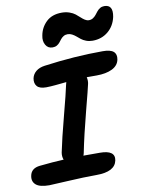

<svg xmlns="http://www.w3.org/2000/svg" viewBox="-114 -1043 846 1125"><g transform="rotate(-10 309.5 -480.5)"><path d="M246.1 -780.8Q218.3 -780.8 204.8 -804.4Q191.4 -828.1 198.2 -859.9Q206.5 -906.7 240.7 -939.5Q274.9 -972.2 333 -972.2Q357.9 -972.2 378.7 -964.8Q399.4 -957.5 412.6 -947Q425.8 -936.5 437 -926Q448.2 -915.5 459.7 -908.2Q471.2 -900.9 482.9 -900.9Q496.6 -900.9 507.3 -907.7Q518.1 -914.6 525.6 -924.1Q533.2 -933.6 540.8 -943.4Q548.3 -953.1 559.6 -960Q570.8 -966.8 585 -966.8Q639.2 -966.8 626 -896Q614.7 -842.8 576.2 -810.8Q537.6 -778.8 483.9 -778.8Q462.9 -778.8 445.6 -785.4Q428.2 -792 416.5 -801.3Q404.8 -810.5 394.3 -819.6Q383.8 -828.6 371.3 -835.2Q358.9 -841.8 345.2 -841.8Q331.1 -841.8 320.8 -835.4Q310.5 -829.1 303.5 -820.3Q296.4 -811.5 289.6 -802.5Q282.7 -793.5 271.7 -787.1Q260.7 -780.8 246.1 -780.8ZM86.9 11.2Q30.8 11.2 7.8 -8.3Q-15.1 -27.8 -8.8 -61Q-1 -105.5 51.8 -110.8Q129.4 -119.1 194.8 -122.1Q187 -141.6 190.9 -165Q206.5 -242.2 241.2 -374Q275.9 -505.9 285.2 -551.8Q287.1 -562.5 289.1 -566.9Q273.9 -565.4 253.2 -563.2Q232.4 -561 220.9 -560.1Q209.5 -559.1 194.8 -558.1Q180.2 -557.1 168 -557.1Q128.9 -557.1 113.8 -575Q98.6 -592.8 104 -622.1Q109.4 -646.5 129.2 -662.6Q148.9 -678.7 181.2 -683.1Q363.3 -708 529.8 -708Q576.7 -708 594.7 -691.9Q612.8 -675.8 606.9 -645Q600.1 -609.9 563.7 -592Q527.3 -574.2 471.2 -574.2H412.1Q417 -553.7 413.1 -535.2Q408.7 -512.7 373.5 -377.9Q338.4 -243.2 317.9 -141.1Q316.9 -134.3 313 -125H410.2Q503.9 -125 492.2 -64.9Q479 0 369.1 0Q294.9 0 197.3 5.6Q99.6 11.2 86.9 11.2Z"/></g></svg>

Font: Shantell Sans Normal
Style: Italic
Weight: 600
Italic angle: -11.31°
Designer: Stephen Nixon, Anya Danilova, Shantell Martin
Foundry: Arrow Type
Version: Version 1.006;[559af2be0]